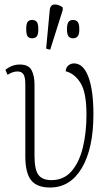

<svg xmlns="http://www.w3.org/2000/svg" viewBox="-20 -827 493 857"><path d="M203 10Q145 10 119 -22.5Q93 -55 93 -129V-451Q93 -482 85 -495Q77 -508 58 -508Q49 -508 38.5 -505Q28 -502 14 -493L4 -515Q33 -539 68 -539Q108 -539 121 -513.5Q134 -488 134 -451V-133Q134 -70 151.5 -46.5Q169 -23 209 -23Q265 -23 299.5 -63Q334 -103 350 -169.5Q366 -236 366 -315Q366 -414 339.5 -456.5Q313 -499 273 -509Q275 -528 286.5 -536Q298 -544 310 -544Q352 -544 374.5 -484Q397 -424 397 -317Q397 -165 345.5 -77.5Q294 10 203 10ZM204 -605 186 -610 202 -782Q205 -807 224 -807Q243 -807 260 -794V-782ZM123 -656Q110 -656 103.5 -664.5Q97 -673 97 -696Q97 -721 103.5 -729.5Q110 -738 123 -738Q137 -738 144 -729.5Q151 -721 151 -696Q151 -673 144 -664.5Q137 -656 123 -656ZM306 -656Q293 -656 286 -664.5Q279 -673 279 -696Q279 -721 286 -729.5Q293 -738 306 -738Q319 -738 326.5 -729.5Q334 -721 334 -696Q334 -673 326.5 -664.5Q319 -656 306 -656Z"/></svg>

Font: Noto Serif Condensed ExtraLight
Style: Regular
Weight: 200
Width: 3
Designer: Monotype Design Team
Foundry: Monotype Imaging Inc.
Version: Version 2.013; ttfautohint (v1.8.4.7-5d5b)